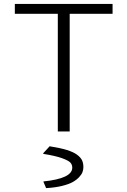

<svg xmlns="http://www.w3.org/2000/svg" viewBox="-20 -675 654 986"><path d="M56.2 -604V-654.8H558.1V-604H337.9V0H276.9V-604ZM216.8 291 203.1 258.8V256.8Q351.1 241.7 351.1 186Q351.1 170.9 341.6 160.2Q332 149.4 298.1 137.2Q264.2 125 202.1 115.2V111.8L234.9 76.2Q288.1 84.5 323 95.2Q357.9 106 376.2 119.9Q394.5 133.8 401.4 148.4Q408.2 163.1 408.2 183.1Q408.2 195.8 403.8 208.3Q399.4 220.7 386.2 234.9Q373 249 352.8 260.3Q332.5 271.5 297.4 280Q262.2 288.6 216.8 291Z"/></svg>

Font: IntelOne Mono Light
Style: Regular
Weight: 300
Designer: Fred Shallcrass
Foundry: Frere-Jones Type LLC
Version: Version 1.200;hotconv 1.1.0;makeotfexe 2.6.0;FJTRelease1.2